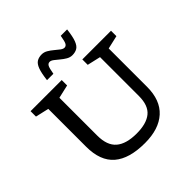

<svg xmlns="http://www.w3.org/2000/svg" viewBox="-235 -1126 1330 1330"><g transform="rotate(-45 430.0 -460.5)"><path d="M640.5 -251V-631.5L542.5 -654V-707H823.5V-654L725.5 -631.5V-256Q725.5 -125 651 -57.5Q576.5 10 440 10Q287 10 210.2 -56Q133.5 -122 133.5 -261V-631.5L35.5 -654V-707H340.5V-654L242.5 -631.5V-261Q242.5 -164.5 293.2 -121Q344 -77.5 446 -77.5Q542 -77.5 591.2 -117.5Q640.5 -157.5 640.5 -251ZM615 -928.5Q607.5 -865 595 -832.2Q582.5 -799.5 563 -787.8Q543.5 -776 515 -776Q493 -776 472.5 -788Q452 -800 433.5 -815.8Q415 -831.5 399.2 -843.5Q383.5 -855.5 370.5 -855.5Q355.5 -855.5 347 -841.5Q338.5 -827.5 330.5 -778.5H268Q275.5 -842 288 -874.8Q300.5 -907.5 320.2 -919.2Q340 -931 368 -931Q390 -931 410.5 -919Q431 -907 449.5 -891.2Q468 -875.5 484 -863.5Q500 -851.5 512.5 -851.5Q527.5 -851.5 536 -865.5Q544.5 -879.5 552.5 -928.5Z"/></g></svg>

Font: Newsreader Caption
Style: Regular
Weight: 400
Designer: Hugues Gentile
Foundry: Production Type
Version: Version 1.001